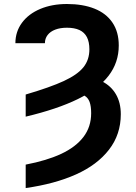

<svg xmlns="http://www.w3.org/2000/svg" viewBox="-20 -737 683 964"><path d="M428.8 -489.6Q428.8 -526.1 416.5 -550.3Q404.1 -574.5 379 -586.2Q353.8 -597.8 316 -597.8Q282.4 -597.8 257.5 -588.3Q232.5 -578.8 219 -561.1Q205.5 -543.4 205.5 -520.2H57.3Q57.3 -577.8 90.3 -622.7Q123.4 -667.5 182.2 -692.2Q241.1 -716.9 316 -716.9Q396 -716.9 454.4 -693.6Q512.8 -670.4 544.5 -623.7Q576.3 -577.1 576.3 -508.6Q576.3 -423.4 525.4 -356.9Q474.6 -290.5 371.3 -239.8Q268 -189.1 109 -151.3V-262.4Q232.3 -298.7 300.4 -330.2Q368.5 -361.7 398.7 -399.1Q428.8 -436.5 428.8 -489.6ZM586.5 -163.6Q586.5 -61.9 527.2 14.6Q467.9 91.1 361.4 138.8Q254.8 186.5 109 207.2V89.5Q215.2 69.2 287.9 35.2Q360.6 1.1 399.2 -49.6Q437.7 -100.4 437.7 -168.6Q437.7 -203.9 429.9 -225.1Q422 -246.4 404.2 -256.6Q386.5 -266.9 355.1 -268.3L386 -354.1Q446.6 -351.3 492 -328.6Q537.3 -305.9 561.9 -263.9Q586.5 -221.8 586.5 -163.6Z"/></svg>

Font: Pretendard Variable
Style: Regular
Weight: 400
Designer: Base glyphs from Inter by Rasmus Andersson; Hangul glyphs from Noto Sans CJK(Source Han Sans) by Jang Soo-young and Kang
Foundry: Kil Hyung-jin
Version: Version 1.100;FEAKit 1.0